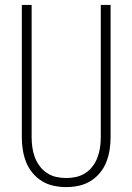

<svg xmlns="http://www.w3.org/2000/svg" viewBox="-20 -755 540 783"><path d="M250 8Q224 8 198.5 2.5Q173 -3 151 -16.5Q129 -30 112.5 -50Q96 -70 86.5 -94Q77 -118 73 -143.5Q69 -169 69 -195V-735H109V-195Q109 -174 112 -153.5Q115 -133 122 -114Q129 -95 141.5 -78Q154 -61 171.5 -49.5Q189 -38 209 -33.5Q229 -29 250 -29Q271 -29 291 -33.5Q311 -38 328.5 -49.5Q346 -61 358.5 -78Q371 -95 378 -114Q385 -133 388 -153.5Q391 -174 391 -195V-735H431V-195Q431 -169 427 -143.5Q423 -118 413.5 -94Q404 -70 387.5 -50Q371 -30 349 -16.5Q327 -3 301.5 2.5Q276 8 250 8Z"/></svg>

Font: Zed Sans Extralight
Style: Regular
Weight: 200
Designer: Belleve Invis
Foundry: Belleve Invis
Version: Version 1.0.0; ttfautohint (v1.8.4)